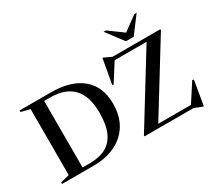

<svg xmlns="http://www.w3.org/2000/svg" viewBox="-171 -1262 1798 1617"><g transform="rotate(-30 728.0 -453.0)"><path d="M32 0V-15.5L118 -37V-678.5L32 -699.5V-715H336Q530 -715 636.2 -626Q742.5 -537 742.5 -374Q742.5 -250.5 690 -167.2Q637.5 -84 547 -42Q456.5 0 343 0ZM605.5 -363.5Q605.5 -681 307 -681H251V-34H324Q413.5 -34 476.5 -67Q539.5 -100 572.5 -172.5Q605.5 -245 605.5 -363.5ZM1400.5 -715V-705L987 -34H1305L1419 -210L1433 -206.5L1393.5 29H1383.5L1312 0H833.5V-9.5L1247 -681H936.5L826.5 -507.5L814.5 -510.5L857 -748.5H864L935.5 -715ZM1297 -935 1174.5 -772H1098.5L976 -935H998.5L1136.5 -834L1274.5 -935Z"/></g></svg>

Font: Newsreader Display Medium
Style: Regular
Weight: 500
Designer: Hugues Gentile
Foundry: Production Type
Version: Version 1.001